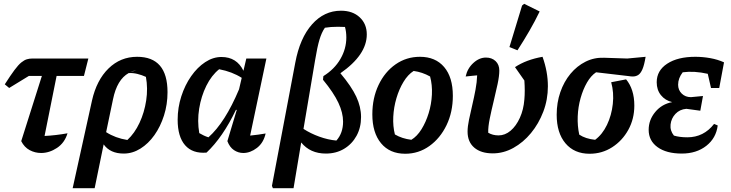

<svg xmlns="http://www.w3.org/2000/svg" viewBox="-20 -793 3821 1004"><path d="M28 -333 5 -352Q35 -399 55.5 -426.5Q76 -454 91.5 -466.5Q107 -479 120.5 -483Q134 -487 149 -487H442L419 -396H276L213 -82Q272 -85 333 -96Q318 -46 278 -19.5Q238 7 195 7Q163 7 135 -8Q107 -23 91 -55L199 -396H131Z M360 191 461 -267Q485 -374 547.5 -435Q610 -496 697 -496Q856 -496 856 -311Q856 -247 837.5 -189Q819 -131 787.5 -86.5Q756 -42 714.5 -16Q673 10 627 10Q556 10 522 -38L475 191ZM694 -426Q676 -423 659 -415ZM571 -274 535 -102Q583 -71 646 -61Q684 -96 709.5 -150.5Q735 -205 744.5 -268Q754 -331 743 -391Q721 -401 698.5 -406.5Q676 -412 653 -411Q592 -377 571 -274Z M1060 5Q987 11 948 -33.5Q909 -78 909 -167Q909 -230 928 -289Q947 -348 979.5 -394.5Q1012 -441 1053 -468Q1094 -495 1138 -495Q1218 -495 1253 -423L1268 -487H1373L1288 -84Q1311 -86 1330.5 -89Q1350 -92 1369 -95Q1358 -46 1323.5 -19.5Q1289 7 1252 7Q1226 7 1203.5 -8Q1181 -23 1169 -55L1218 -218L1214 -219Q1145 -75 1060 5ZM1022 -97Q1034 -90 1045.5 -84.5Q1057 -79 1070 -75Q1157 -152 1230 -326L1244 -386Q1194 -418 1126 -431Q1086 -399 1059 -344.5Q1032 -290 1021.5 -225Q1011 -160 1022 -97Z M1407 191 1402 179 1524 -465Q1548 -594 1611.5 -665.5Q1675 -737 1763 -737Q1824 -737 1861 -702.5Q1898 -668 1898 -613Q1898 -506 1760 -410Q1818 -341 1843 -287.5Q1868 -234 1868 -181Q1868 -126 1844.5 -83Q1821 -40 1779.5 -15Q1738 10 1684 10Q1602 10 1555 -48L1515 191ZM1628 -480 1567 -119Q1604 -95 1649.5 -78.5Q1695 -62 1739 -58Q1774 -97 1774 -157Q1774 -203 1749.5 -255.5Q1725 -308 1669 -376L1671 -395Q1729 -431 1760 -484.5Q1791 -538 1791 -597Q1791 -627 1784 -652Q1768 -653 1747 -653Q1709 -653 1679 -648Q1662 -624 1650.5 -585.5Q1639 -547 1628 -480Z M2099 11Q2018 11 1972.5 -44Q1927 -99 1927 -195Q1927 -280 1959.5 -348.5Q1992 -417 2048.5 -456.5Q2105 -496 2176 -496Q2257 -496 2302.5 -442.5Q2348 -389 2348 -292Q2348 -207 2315 -138.5Q2282 -70 2225.5 -29.5Q2169 11 2099 11ZM2131 -62Q2161 -80 2184 -117Q2207 -154 2221.5 -201Q2236 -248 2238.5 -298.5Q2241 -349 2229 -393Q2188 -416 2143 -422Q2113 -403 2090 -365Q2067 -327 2053 -279.5Q2039 -232 2036.5 -182.5Q2034 -133 2045 -90Q2082 -68 2131 -62Z M2557 9Q2495 9 2460 -21Q2425 -51 2425 -105Q2425 -131 2432.5 -167Q2440 -203 2449.5 -243.5Q2459 -284 2466.5 -324Q2474 -364 2475 -398V-399Q2463 -398 2448.5 -396.5Q2434 -395 2415 -393Q2424 -435 2455 -463.5Q2486 -492 2521 -492Q2552 -492 2571.5 -473.5Q2591 -455 2591 -424Q2591 -396 2582 -353.5Q2573 -311 2561.5 -264Q2550 -217 2541 -173Q2532 -129 2533 -99Q2556 -85 2587 -85Q2621 -85 2650 -109.5Q2679 -134 2698.5 -177Q2718 -220 2722 -273Q2726 -317 2722 -372L2673 -442Q2732 -481 2817 -496Q2845 -418 2845 -342Q2845 -272 2821 -209Q2797 -146 2756.5 -97Q2716 -48 2664.5 -19.5Q2613 9 2557 9ZM2686 -530 2644 -547 2710 -764 2721 -773 2802 -733Q2778 -683 2748.5 -632Q2719 -581 2686 -530Z M3063 11Q2983 11 2937 -43.5Q2891 -98 2891 -193Q2891 -256 2910 -311Q2929 -366 2963 -407Q2997 -448 3042 -470.5Q3087 -493 3139 -491L3260 -487L3356 -496Q3349 -453 3339.5 -431Q3330 -409 3317.5 -401Q3305 -393 3289 -393Q3279 -393 3268 -395L3097 -415Q3070 -397 3049.5 -361.5Q3029 -326 3016 -280Q3003 -234 3001 -184.5Q2999 -135 3009 -89Q3042 -67 3092 -62Q3130 -90 3154 -140Q3178 -190 3184.5 -249.5Q3191 -309 3176 -363L3254 -378Q3275 -353 3286 -318.5Q3297 -284 3297 -241Q3297 -171 3265.5 -114Q3234 -57 3181 -23Q3128 11 3063 11Z M3545 10Q3465 10 3418.5 -23.5Q3372 -57 3372 -114Q3372 -166 3406.5 -207.5Q3441 -249 3495 -259Q3458 -268 3436 -295.5Q3414 -323 3414 -363Q3414 -424 3469 -460Q3524 -496 3616 -496Q3655 -496 3694 -489Q3733 -482 3766 -467L3741 -333H3698L3681 -407Q3611 -423 3550 -415Q3526 -384 3526 -350Q3526 -322 3545 -303.5Q3564 -285 3593 -285L3656 -291L3642 -214L3569 -224Q3534 -221 3512 -197.5Q3490 -174 3486.5 -142Q3483 -110 3504 -84Q3534 -75 3574 -75Q3660 -75 3714 -145L3733 -137Q3725 -71 3673.5 -30.5Q3622 10 3545 10Z"/></svg>

Font: Piazzolla SemiBold
Style: Italic
Weight: 600
Italic angle: -11.3°
Designer: Juan Pablo del Peral
Foundry: Huerta Tipografica
Version: Version 1.330